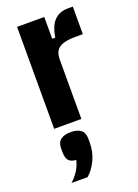

<svg xmlns="http://www.w3.org/2000/svg" viewBox="-151 -589 670 929"><g transform="rotate(-20 183.5 -125.0)"><path d="M201 0H61V-525H201V-413H217Q221 -443 232.5 -468.5Q244 -494 266 -509.5Q288 -525 323 -525H348V-383H312Q274 -383 249.5 -376Q225 -369 213 -352.5Q201 -336 201 -306ZM130 42Q163 42 181.5 56Q200 70 200 100V120Q200 169 181 209.5Q162 250 133 275H50Q74 253 88.5 230Q103 207 110 178Q82 176 71 162Q60 148 60 120V100Q60 70 78.5 56Q97 42 130 42Z"/></g></svg>

Font: IBM Plex Sans Condensed
Style: Bold
Weight: 700
Width: 3
Designer: Mike Abbink, Paul van der Laan, Pieter van Rosmalen
Foundry: Bold Monday
Version: Version 3.201